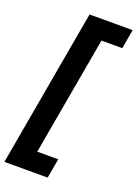

<svg xmlns="http://www.w3.org/2000/svg" viewBox="-192 -882 809 1135"><g transform="rotate(20 213.0 -314.5)"><path d="M-10 181 165 -810H436L415 -689H284L152 58H284L262 181Z"/></g></svg>

Font: DM Sans 20pt Black
Style: Italic
Weight: 900
Italic angle: -10°
Version: Version 4.004;gftools[0.9.30]